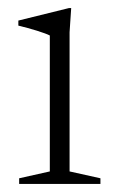

<svg xmlns="http://www.w3.org/2000/svg" viewBox="-20 -456 286 476"><path d="M156.5 -436 152.5 -376V-31L229 -14V0H27.5V-14L103.5 -31V-368Q95 -372.5 71.8 -379.8Q48.5 -387 25.5 -392.5V-405L151 -436Z"/></svg>

Font: Newsreader Text Light
Style: Regular
Weight: 300
Designer: Hugues Gentile
Foundry: Production Type
Version: Version 1.001